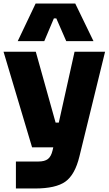

<svg xmlns="http://www.w3.org/2000/svg" viewBox="-20 -844 617 1084"><path d="M230 -611.8H80.1L181.2 -824.2H404.8L507.8 -611.8H354L297.9 -740.2H284.2ZM176.8 220.2H69.8V67.9H196.8Q231.9 67.9 250.2 54Q268.6 40 276.9 4.9L280.8 -12.2H161.1L0 -551.8H182.1L293.9 -151.9H312L400.9 -551.8H573.2L428.2 40Q403.3 142.6 349.1 181.4Q294.9 220.2 176.8 220.2Z"/></svg>

Font: Sora ExtraBold
Style: Regular
Weight: 800
Designer: Jonathan Barnbrook, Julián Moncada
Foundry: Barnbrook Fonts
Version: Version 2.000